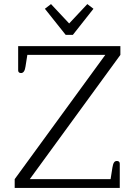

<svg xmlns="http://www.w3.org/2000/svg" viewBox="-20 -921 665 941"><path d="M302 -750H337L438 -878L408 -901L319 -806L230 -901L200 -878ZM52 0H567V-119C567 -128 561 -132 553 -132C541 -132 535 -124 531 -100L522 -43H126L570 -652V-695H69V-576C69 -567 75 -563 83 -563C95 -563 102 -574 105 -595L114 -652H496L52 -43Z"/></svg>

Font: Maitree Light
Style: Regular
Weight: 300
Designer: CadsonDemak Team
Foundry: CadsonDemak
Version: Version 1.000;PS 001.000;hotconv 1.0.88;makeotf.lib2.5.64775